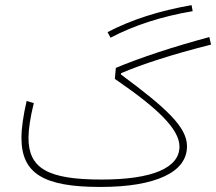

<svg xmlns="http://www.w3.org/2000/svg" viewBox="-20 -740 855 760"><path d="M738.3 -719.7C609.9 -697.3 499 -661.6 405.8 -612.8L417.5 -590.8C510.7 -639.6 619.1 -674.8 742.7 -695.8ZM85.4 -340.3C71.8 -281.2 64.9 -232.4 64.9 -194.3C64.9 -53.7 151.4 0 377 0C486.8 0 571.3 -14.2 630.9 -42C690.4 -69.8 720.2 -109.9 720.2 -161.1C720.2 -235.8 641.6 -310.1 458.5 -445.3L459 -450.2C541.5 -485.4 658.7 -523.9 815.4 -563.5L808.6 -593.3C737.8 -574.2 670.4 -554.2 606.4 -533.2C542 -511.7 485.8 -491.2 438.5 -471.2L434.6 -427.7C602.1 -313 690.4 -229.5 690.4 -159.7C690.4 -75.2 583 -29.3 381.8 -29.3C169.4 -29.3 92.8 -73.2 92.8 -194.3C92.8 -228 99.6 -273.9 113.8 -332Z"/></svg>

Font: Estedad Thin
Style: Regular
Weight: 100
Designer: Amin Abedi
Version: Version 7.3